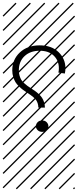

<svg xmlns="http://www.w3.org/2000/svg" viewBox="-23 -978 577 1424"><path d="M255.9 -12.9Q243.2 -25.9 243.2 -42Q243.2 -58.1 255.6 -71.3Q268.1 -84.5 289.6 -84.5Q311 -84.5 323.5 -71.3Q335.9 -58.1 335.9 -42Q335.9 -25.9 323.2 -12.9Q310.5 0 289.6 0Q268.6 0 255.9 -12.9ZM458 -432.6 410.2 -439.5Q413.6 -454.6 413.6 -470.7Q413.6 -528.8 375.7 -565.2Q337.9 -601.6 271.5 -601.6Q201.7 -601.6 159.2 -561.8Q116.7 -522 116.7 -456.1Q116.7 -434.6 122.1 -416.7Q127.4 -398.9 134.5 -386.7Q141.6 -374.5 156 -361.3Q170.4 -348.1 180.4 -341.1Q190.4 -334 210 -321.3Q227.5 -309.6 238.5 -302Q249.5 -294.4 264.6 -280.3Q279.8 -266.1 288.6 -252.9Q297.4 -239.7 303.7 -220.7Q310.1 -201.7 310.1 -180.2H261.2Q261.2 -196.3 256.8 -210.2Q252.4 -224.1 246.3 -233.6Q240.2 -243.2 227.8 -254.2Q215.3 -265.1 206.1 -271.7Q196.8 -278.3 179.2 -290Q159.7 -302.7 147.7 -311.5Q135.7 -320.3 118.7 -336.4Q101.6 -352.5 92 -368.2Q82.5 -383.8 75.2 -406.7Q67.9 -429.7 67.9 -456.1Q67.9 -536.1 124 -588.9Q180.2 -641.6 271.5 -641.6Q359.4 -641.6 410.9 -592Q462.4 -542.5 462.4 -470.7Q462.4 -455.6 458 -432.6ZM526.9 410.6 533.7 417.5 525.4 425.8 518.6 418.9ZM526.9 304.7 533.7 311.5 419.4 425.8 412.6 418.9ZM526.9 198.7 533.7 205.6 313.5 425.8 306.6 418.9ZM526.9 92.3 533.7 99.1 207.5 425.8 200.7 418.9ZM526.9 -13.2 533.7 -6.3 101.6 425.8 94.7 418.9ZM526.9 -119.1 533.7 -112.3 3.4 418 -3.4 411.1ZM526.9 -225.6 533.7 -218.8 3.4 311.5 -3.4 304.7ZM526.9 -331.5 533.7 -324.7 3.4 205.6 -3.4 198.7ZM526.9 -438 533.7 -431.2 3.4 99.1 -3.4 92.3ZM526.9 -543.5 533.7 -536.6 3.4 -6.3 -3.4 -13.2ZM526.9 -649.4 533.7 -642.6 3.4 -112.3 -3.4 -119.1ZM526.9 -755.9 533.7 -749 3.4 -218.8 -3.4 -225.6ZM526.9 -861.8 533.7 -855 3.4 -324.7 -3.4 -331.5ZM516.6 -958 523.4 -951.2 3.4 -431.2 -3.4 -438ZM411.1 -958 418 -951.2 3.4 -536.6 -3.4 -543.5ZM305.2 -958 312 -951.2 3.4 -642.6 -3.4 -649.4ZM198.7 -958 205.6 -951.2 3.4 -749 -3.4 -755.9ZM92.3 -958 99.1 -951.2 3.4 -855 -3.4 -861.8Z"/></svg>

Font: AzarMehrMSRS2
Style: Regular
Weight: 1
Designer: Amin Abedi
Version: Version 1.00